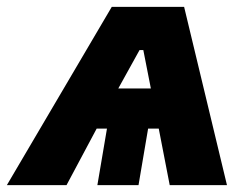

<svg xmlns="http://www.w3.org/2000/svg" viewBox="-70 -540 724 560"><path d="M467 -520H256L-50 0H124L212 -165H242L214 0H334L362 -165H393L425 0H592ZM275 -282 337 -394H348L370 -282Z"/></svg>

Font: Fixel Display ExtraBold
Style: Italic
Weight: 800
Italic angle: -10°
Designer: AlfaBravo + MacPaw
Foundry: Kyrylo Tkachov, Marchela Mozhyna, Serhii Makarenko, Maria Weinstein, Zakhar Kryvoshyya
Version: Version 1.210;Glyphs 3.2 (3217)